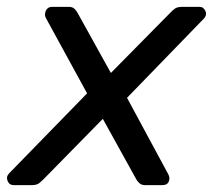

<svg xmlns="http://www.w3.org/2000/svg" viewBox="-50 -540 621 560"><path d="M-9.4 0Q-22.9 0 -27.9 -12.3Q-32.8 -24.6 -23.2 -34.6L204 -267.7L83.6 -487.9Q78.8 -497.6 83.8 -508.8Q88.9 -520 101.9 -520H150.5Q161.4 -520 166.9 -514.6Q172.4 -509.3 175.2 -504.3L273.4 -327.2L448.1 -504.3Q452.9 -509.3 459.8 -514.6Q466.7 -520 481.7 -520H530.7Q542.8 -520.8 548.9 -508.4Q554.9 -496.1 543.5 -484.6L320.5 -254.7L440.6 -32.1Q446.6 -21.6 442.3 -10.8Q438.1 0 423.3 0H373.8Q363.2 0 357.3 -5.2Q351.4 -10.4 348.4 -15.4L249.9 -193.4L75.2 -15.4Q71.2 -11.4 64.1 -5.7Q57 0 42.2 0Z"/></svg>

Font: Rubik Light
Style: Italic
Weight: 300
Italic angle: -12°
Designer: Hubert and Fischer
Foundry: Hubert and Fischer
Version: Version 2.300;gftools[0.9.30]